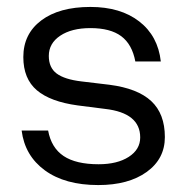

<svg xmlns="http://www.w3.org/2000/svg" viewBox="-20 -530 543 559"><path d="M286.1 -212.9 206.1 -223.1Q126.5 -233.9 87.2 -267.3Q47.9 -300.8 47.9 -363.8Q47.9 -431.2 100.1 -470.5Q152.3 -509.8 243.2 -509.8Q331.1 -509.8 385.5 -467.5Q439.9 -425.3 448.2 -351.1H374Q364.7 -400.9 333 -424.6Q301.3 -448.2 243.2 -448.2Q188.5 -448.2 155.3 -426Q122.1 -403.8 122.1 -367.2Q122.1 -333 145 -315.9Q168 -298.8 216.8 -293L298.8 -283.2Q380.9 -272.5 420.4 -235.6Q460 -198.7 460 -130.9Q460 -67.4 407 -29.3Q354 8.8 266.1 8.8Q169.4 8.8 110.8 -33.9Q52.2 -76.7 43 -149.9H120.1Q129.4 -99.6 165.3 -75.7Q201.2 -51.8 267.1 -51.8Q321.3 -51.8 354.7 -73.2Q388.2 -94.7 388.2 -129.9Q388.2 -201.2 286.1 -212.9Z"/></svg>

Font: Overused Grotesk
Style: Regular
Weight: 400
Version: Version 0.002